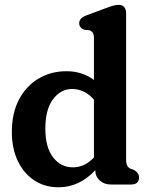

<svg xmlns="http://www.w3.org/2000/svg" viewBox="-20 -763 615 794"><path d="M29 -217Q29 -295.5 58.8 -351.8Q88.5 -408 139.8 -438.2Q191 -468.5 255 -468.5Q319.5 -468.5 368.5 -432.5V-603.5Q368.5 -620.5 363.8 -627.5Q359 -634.5 349.5 -638L328 -640Q307.5 -648.5 307.5 -667Q307.5 -688.5 337.5 -699.5L417 -729Q435.5 -736 447.8 -739.5Q460 -743 471 -743Q485.5 -743 493.5 -733.8Q501.5 -724.5 501.5 -709V-105.5Q501.5 -85.5 506.5 -77.2Q511.5 -69 520.5 -65L534 -60.5Q555 -48 555 -29.5Q555 0 522 0H438Q410.5 0 392.2 -16.8Q374 -33.5 374 -59Q342.5 -25 304.2 -6.8Q266 11.5 222 11.5Q165.5 11.5 122 -17Q78.5 -45.5 53.8 -97Q29 -148.5 29 -217ZM167.5 -231.5Q167.5 -153 199.8 -112Q232 -71 281 -71Q331 -71 368.5 -112V-351Q349 -373.5 326.2 -384.2Q303.5 -395 278.5 -395Q231 -395 199.2 -352.5Q167.5 -310 167.5 -231.5Z"/></svg>

Font: Fraunces 72pt SuperSoft SemiBold
Style: Regular
Weight: 600
Version: Version 1.000;[b76b70a41]